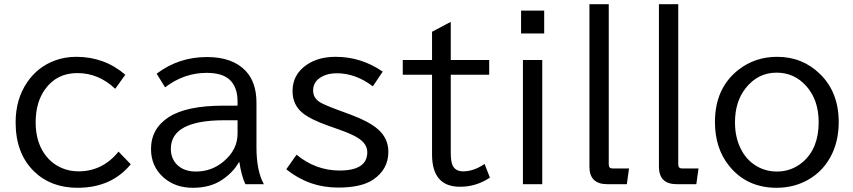

<svg xmlns="http://www.w3.org/2000/svg" viewBox="-20 -850 4050 912"><path d="M601.1 -69.8Q509.3 42 348.6 42Q221.7 42 142.1 -35.6Q54.2 -121.1 54.2 -268.6Q54.2 -378.4 108.9 -459Q159.2 -533.2 243.2 -563.5Q289.6 -580.1 342.3 -580.1Q476.1 -580.1 575.2 -495.1L527.3 -428.2Q448.2 -502.9 347.7 -502.9Q250 -502.9 194.8 -426.8Q149.4 -364.7 149.4 -269Q149.4 -191.9 180.7 -136.2Q214.4 -76.7 274.9 -51.3Q311 -36.1 353 -36.1Q467.3 -36.1 543 -129.9Z M1108.4 -348.1V-367.2Q1108.4 -437.5 1069.8 -472.2Q1034.7 -503.9 961.4 -503.9Q854 -503.9 764.2 -435.1L724.1 -500Q828.6 -579.1 962.9 -579.1Q1085 -579.1 1147 -513.2Q1198.2 -458.5 1198.2 -362.8V-150.9Q1198.2 -38.6 1233.4 24.9H1145.5Q1126.5 -15.6 1117.2 -79.1H1114.3Q1086.4 -29.3 1032.2 5.9Q977.1 42 896 42Q811.5 42 755.9 -7.8Q697.3 -60.5 697.3 -142.1Q697.3 -239.7 782.7 -294.4Q867.2 -348.1 1040 -348.1ZM1108.4 -278.8H1045.4Q791.5 -278.8 791.5 -143.1Q791.5 -99.1 818.8 -69.8Q852.1 -35.2 910.2 -35.2Q985.4 -35.2 1042 -83Q1108.4 -138.7 1108.4 -214.8Z M1388.7 -115.2Q1479.5 -40 1593.3 -40Q1724.6 -40 1724.6 -127Q1724.6 -167 1679.7 -195.3Q1650.9 -213.4 1589.8 -234.9L1539.1 -252.9Q1454.6 -282.7 1416.5 -314Q1369.6 -352.5 1369.6 -418Q1369.6 -496.1 1436.5 -542Q1491.7 -580.1 1574.7 -580.1Q1695.8 -580.1 1797.9 -509.8L1751 -439.9Q1669.4 -502 1579.6 -502Q1539.6 -502 1511.7 -487.3Q1467.3 -464.8 1467.3 -420.4Q1467.3 -385.3 1498.5 -365.2Q1518.1 -352.5 1586.9 -327.1L1648.9 -304.2Q1733.4 -272.5 1774.4 -236.8Q1824.7 -193.4 1824.7 -128.9Q1824.7 -44.9 1751.5 3.9Q1695.3 41 1586.4 41Q1447.3 41 1339.8 -45.9Z M2121.1 -746.1V-564.9H2303.7V-495.1H2121.1V-127.9Q2121.1 -85.9 2128.4 -67.9Q2141.1 -36.1 2179.7 -36.1Q2230.5 -36.1 2281.7 -71.3L2307.1 -6.3Q2242.2 37.1 2165 37.1Q2032.2 37.1 2032.2 -116.2V-495.1H1893.1V-564.9H2032.2V-699.2Z M2455.1 -799.8H2564.9V-690.9H2455.1ZM2463.9 -564.9H2555.7V24.9H2463.9Z M2779.8 -830.1H2871.6V-68.8Q2871.6 -49.8 2889.6 -49.8H2967.8L2957.5 24.9H2864.7Q2779.8 24.9 2779.8 -58.1Z M3109.9 -830.1H3201.7V-68.8Q3201.7 -49.8 3219.7 -49.8H3297.9L3287.6 24.9H3194.8Q3109.9 24.9 3109.9 -58.1Z M3671.4 -580.1Q3792 -580.1 3875.5 -498Q3963.9 -411.6 3963.9 -270.5Q3963.9 -188 3933.6 -122.1Q3894.5 -37.6 3814.9 5.9Q3749 42 3669.4 42Q3525.9 42 3441.9 -64Q3376 -147 3376 -270.5Q3376 -431.6 3488.3 -519Q3566.9 -580.1 3671.4 -580.1ZM3668.9 -504.9Q3579.6 -504.9 3521.5 -430.7Q3471.2 -366.7 3471.2 -269Q3471.2 -199.7 3497.1 -146.5Q3521.5 -95.2 3565.9 -65.9Q3612.8 -35.2 3670.4 -35.2Q3740.2 -35.2 3793.5 -80.6Q3868.7 -145.5 3868.7 -269.5Q3868.7 -374.5 3810.5 -440.4Q3753.4 -504.9 3668.9 -504.9Z"/></svg>

Font: FORM UDPGothic
Style: Regular
Weight: 400
Foundry: Pronama LLC
Version: Version 1.05101